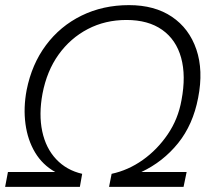

<svg xmlns="http://www.w3.org/2000/svg" viewBox="-47 -730 807 750"><path d="M-27 0 -16 -58H169Q119 -86 90 -134.5Q61 -183 52.5 -246Q44 -309 57 -378Q77 -479 132.5 -553.5Q188 -628 271.5 -669Q355 -710 457 -710Q557 -710 624.5 -664.5Q692 -619 720 -537Q748 -455 727 -348Q707 -243 648.5 -170.5Q590 -98 505 -58H682L670 0H379L389 -51Q454 -65 510.5 -105Q567 -145 608 -205Q649 -265 662 -339Q680 -434 660.5 -504.5Q641 -575 586.5 -613.5Q532 -652 447 -652Q364 -652 296 -616.5Q228 -581 182 -517Q136 -453 119 -364Q104 -283 118 -217Q132 -151 172.5 -108Q213 -65 274 -51L265 0Z"/></svg>

Font: REM ExtraLight
Style: Italic
Weight: 250
Italic angle: -11°
Designer: Octavio Pardo
Foundry: Ashler Design
Version: Version 1.005;gftools[0.9.28]